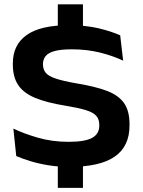

<svg xmlns="http://www.w3.org/2000/svg" viewBox="-20 -772 672 905"><path d="M371 -581.5H252.5V-751.5H371ZM371 113.5H252.5V-62H371ZM308.5 14.5Q254 14.5 207 6.8Q160 -1 122 -12.8Q84 -24.5 56.5 -36.5L43 -166Q91 -142.5 158.5 -123Q226 -103.5 302.5 -103.5Q380 -103.5 414 -122Q448 -140.5 448 -180V-183.5Q448 -210 433.5 -226.2Q419 -242.5 383.8 -253.2Q348.5 -264 287 -274Q200.5 -288 146 -310.5Q91.5 -333 66 -370.8Q40.5 -408.5 40.5 -468.5V-473Q40.5 -561 105.8 -607Q171 -653 301.5 -653Q385.5 -653 445.5 -638.5Q505.5 -624 546.5 -605.5L560.5 -486Q512.5 -509 451.2 -524.2Q390 -539.5 319 -539.5Q266.5 -539.5 236.8 -531.2Q207 -523 194.8 -507.2Q182.5 -491.5 182.5 -469.5V-468.5Q182.5 -445.5 195 -429.5Q207.5 -413.5 242.2 -401.8Q277 -390 343.5 -378.5Q428.5 -364.5 483.2 -344Q538 -323.5 564.2 -286.8Q590.5 -250 590.5 -186.5V-180.5Q590.5 -82 520.8 -33.8Q451 14.5 308.5 14.5Z"/></svg>

Font: Anek Gujarati SemiExpanded SemiBold
Style: Regular
Weight: 600
Width: 6
Designer: Mrunmayee Ghaisas (Gujarati), Yesha Goshar (Latin)
Foundry: Ek Type
Version: Version 1.003